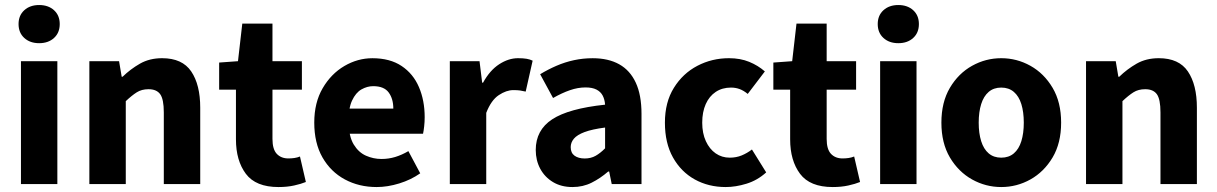

<svg xmlns="http://www.w3.org/2000/svg" viewBox="-20 -743 4911 775"><path d="M64.6 0V-496H211.5V0ZM138 -568.7Q101.1 -568.7 78 -589.8Q54.9 -610.9 54.9 -645.9Q54.9 -680.7 78 -701.7Q101.1 -722.7 138 -722.7Q175.1 -722.7 198.1 -701.7Q221.1 -680.7 221.1 -645.9Q221.1 -610.9 198.1 -589.8Q175.1 -568.7 138 -568.7Z M340.7 0V-496.1H460.6L471.2 -433.3H474.9Q506.3 -463.9 544.9 -486Q583.6 -508.1 634.3 -508.1Q715.7 -508.1 751.9 -454.6Q788.2 -401 788.2 -308V0H641.2V-289.2Q641.2 -342.8 626.5 -362.9Q611.9 -382.9 579.5 -382.9Q551.8 -382.9 532.1 -370.4Q512.4 -358 487.7 -334.7V0Z M1104.1 12Q1012.4 12 972.4 -41.4Q932.4 -94.8 932.4 -180.6V-381H864.6V-490.5L940.6 -496L958 -647.8H1079.8V-496H1198.6V-381H1079.8V-182.2Q1079.8 -140.4 1097.3 -121.9Q1114.9 -103.5 1143.7 -103.5Q1156.2 -103.5 1168.3 -105.2Q1180.5 -107 1190.8 -111.3L1214.6 -8.4Q1195.6 -0.6 1167.4 5.7Q1139.1 12 1104.1 12Z M1500.4 12Q1429.1 12 1371.9 -18.8Q1314.8 -49.6 1281.6 -107.6Q1248.5 -165.7 1248.5 -248.2Q1248.5 -328.8 1282.4 -386.9Q1316.2 -444.9 1369.9 -476.5Q1423.6 -508 1483.2 -508Q1554.2 -508 1601.1 -476.6Q1648.1 -445.2 1671.1 -391.3Q1694.2 -337.4 1694.2 -270Q1694.2 -250.6 1692.1 -232.6Q1690.1 -214.5 1687.6 -203.3H1362.5L1361.4 -304.7H1567.6Q1567.6 -344.3 1548.9 -369.7Q1530.2 -395.2 1486.4 -395.2Q1462.3 -395.2 1439.1 -382.2Q1416 -369.1 1401 -337Q1386 -305 1387.2 -248.2Q1388.3 -191.9 1407.7 -159.9Q1427.2 -127.9 1457.1 -114.6Q1487 -101.3 1520 -101.3Q1548.6 -101.3 1575.4 -109.4Q1602.2 -117.6 1628.4 -133L1676.2 -43.4Q1638.8 -17.1 1591.7 -2.6Q1544.6 12 1500.4 12Z M1795.7 0V-496.1H1915.6L1926.2 -409.4H1929.9Q1957.2 -459.2 1995 -483.7Q2032.7 -508.1 2070.8 -508.1Q2091.9 -508.1 2105.8 -505.7Q2119.6 -503.3 2130 -498.1L2101.9 -373.3Q2089.6 -376.3 2079 -377.8Q2068.4 -379.3 2052 -379.3Q2023.9 -379.3 1993.3 -359Q1962.6 -338.7 1942.7 -287.5V0Z M2290.8 12Q2245.5 12 2212.2 -8Q2179 -27.9 2160.7 -61.8Q2142.5 -95.7 2142.5 -137.6Q2142.5 -217.8 2208.9 -261.4Q2275.4 -305 2422.4 -320.5Q2420.9 -341.6 2412.7 -357.2Q2404.4 -372.9 2387.5 -381.5Q2370.5 -390.1 2343.6 -390.1Q2312.7 -390.1 2280.7 -379Q2248.7 -368 2212.4 -347.4L2160.3 -443.4Q2191.8 -462.6 2226 -477.4Q2260.2 -492.2 2296.8 -500.1Q2333.4 -508 2372.4 -508Q2435.6 -508 2479.5 -483.5Q2523.3 -459 2546.3 -409.3Q2569.4 -359.6 2569.4 -283.3V0H2449.2L2438.9 -50.6H2434.9Q2403.2 -23.2 2368.1 -5.6Q2333.1 12 2290.8 12ZM2340.2 -103.3Q2365.2 -103.3 2384.2 -114.1Q2403.3 -124.9 2422.4 -144.3V-228.2Q2370 -221.3 2339.7 -210Q2309.4 -198.6 2296.5 -183.2Q2283.6 -167.8 2283.6 -149Q2283.6 -125.8 2299.2 -114.5Q2314.7 -103.3 2340.2 -103.3Z M2909.2 12Q2839.9 12 2784.4 -18.7Q2728.9 -49.5 2696.4 -107.5Q2663.9 -165.6 2663.9 -247.9Q2663.9 -330.4 2700.1 -388.5Q2736.2 -446.7 2795 -477.4Q2853.8 -508.1 2922.4 -508.1Q2968.2 -508.1 3004.1 -493.4Q3040 -478.7 3067.3 -454.7L2998.2 -363.9Q2981.2 -377.8 2965.1 -383.6Q2949 -389.5 2930.6 -389.5Q2895.3 -389.5 2869.1 -372.1Q2842.9 -354.7 2828.7 -322.8Q2814.5 -290.8 2814.5 -247.9Q2814.5 -205 2829.2 -173.1Q2843.9 -141.2 2868.8 -123.9Q2893.7 -106.6 2925.7 -106.6Q2951.8 -106.6 2973.9 -115.7Q2995.9 -124.8 3015.2 -139.6L3072.7 -47.1Q3037 -14.9 2993.3 -1.5Q2949.6 12 2909.2 12Z M3341.1 12Q3249.4 12 3209.4 -41.4Q3169.4 -94.8 3169.4 -180.6V-381H3101.6V-490.5L3177.6 -496L3195 -647.8H3316.8V-496H3435.6V-381H3316.8V-182.2Q3316.8 -140.4 3334.3 -121.9Q3351.9 -103.5 3380.7 -103.5Q3393.2 -103.5 3405.3 -105.2Q3417.5 -107 3427.8 -111.3L3451.6 -8.4Q3432.6 -0.6 3404.4 5.7Q3376.1 12 3341.1 12Z M3532.6 0V-496H3679.5V0ZM3606 -568.7Q3569.1 -568.7 3546 -589.8Q3522.9 -610.9 3522.9 -645.9Q3522.9 -680.7 3546 -701.7Q3569.1 -722.7 3606 -722.7Q3643.1 -722.7 3666.1 -701.7Q3689.1 -680.7 3689.1 -645.9Q3689.1 -610.9 3666.1 -589.8Q3643.1 -568.7 3606 -568.7Z M4021.5 12Q3958.8 12 3903.7 -18.7Q3848.6 -49.5 3814.2 -107.5Q3779.9 -165.6 3779.9 -247.9Q3779.9 -330.4 3814.2 -388.5Q3848.6 -446.7 3903.7 -477.4Q3958.8 -508.1 4021.5 -508.1Q4084.3 -508.1 4139.3 -477.4Q4194.3 -446.7 4228.8 -388.5Q4263.2 -330.4 4263.2 -247.9Q4263.2 -165.6 4228.8 -107.5Q4194.3 -49.5 4139.3 -18.7Q4084.3 12 4021.5 12ZM4021.5 -106.6Q4051.9 -106.6 4072.3 -123.9Q4092.7 -141.2 4102.6 -173.1Q4112.5 -205 4112.5 -247.9Q4112.5 -290.8 4102.6 -322.8Q4092.7 -354.7 4072.3 -372.1Q4051.9 -389.5 4021.5 -389.5Q3991.1 -389.5 3970.8 -372.1Q3950.5 -354.7 3940.5 -322.8Q3930.5 -290.8 3930.5 -247.9Q3930.5 -205 3940.5 -173.1Q3950.5 -141.2 3970.8 -123.9Q3991.1 -106.6 4021.5 -106.6Z M4363.7 0V-496.1H4483.6L4494.2 -433.3H4497.9Q4529.3 -463.9 4567.9 -486Q4606.6 -508.1 4657.3 -508.1Q4738.7 -508.1 4774.9 -454.6Q4811.2 -401 4811.2 -308V0H4664.2V-289.2Q4664.2 -342.8 4649.5 -362.9Q4634.9 -382.9 4602.5 -382.9Q4574.8 -382.9 4555.1 -370.4Q4535.4 -358 4510.7 -334.7V0Z"/></svg>

Font: Source Sans 3 Variable
Style: Regular
Weight: 200
Designer: Paul D. Hunt
Foundry: Adobe Systems Incorporated
Version: Version 3.026